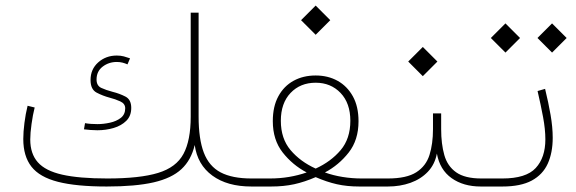

<svg xmlns="http://www.w3.org/2000/svg" viewBox="-20 -680 2100 700"><path d="M335 -205.1Q366.2 -205.1 394.3 -213.4Q422.4 -221.7 440.4 -239.5Q458.5 -257.3 458.5 -286.6Q458.5 -316.9 437.3 -327.9Q416 -338.9 390.6 -345.2Q366.2 -351.6 349.1 -359.6Q332 -367.7 332 -390.1Q332 -419.9 354.2 -437Q376.5 -454.1 405.8 -454.1Q417 -454.1 426.5 -451.7Q436 -449.2 444.8 -445.3L454.1 -467.3Q443.4 -471.2 431.6 -474.4Q419.9 -477.5 405.8 -477.5Q366.2 -477.5 338.1 -452.6Q310.1 -427.7 310.1 -388.2Q310.1 -354 332.3 -342.3Q354.5 -330.6 380.4 -323.7Q399.9 -318.8 418.2 -310.5Q436.5 -302.2 436.5 -285.2Q436.5 -262.7 420.4 -250.2Q404.3 -237.8 380.9 -232.7Q357.4 -227.5 335.4 -227.5Q324.2 -227.5 312.3 -228.3Q300.3 -229 290 -231L286.1 -208.5Q297.4 -207 310.1 -206.1Q322.8 -205.1 335 -205.1ZM704.1 -254.9V-633.8H675.3V-254.9Q675.3 -168 648.9 -118.9Q622.6 -69.8 556.4 -49.6Q490.2 -29.3 371.1 -29.3Q268.6 -29.3 207 -43.2Q145.5 -57.1 117.9 -88.4Q90.3 -119.6 90.3 -171.4Q90.3 -194.8 95 -228Q99.6 -261.2 106.4 -288.1L80.6 -294.4Q73.2 -264.6 69.1 -231.9Q64.9 -199.2 64.9 -173.3Q64.9 -110.4 94.7 -72.3Q124.5 -34.2 191.4 -17.1Q258.3 0 369.1 0Q474.1 0 540 -15.1Q606 -30.3 641.6 -63.5Q677.2 -96.7 689.9 -151.4Q699.7 -79.6 754.2 -39.8Q808.6 0 896.5 0H897V-29.3H896.5Q826.7 -29.3 784.4 -51.5Q742.2 -73.7 723.1 -123.5Q704.1 -173.3 704.1 -254.9Z M1077.6 -606.4 1130.9 -553.2 1184.1 -606.4 1130.9 -659.7ZM974.6 -238.3Q974.6 -169.9 1010.7 -124Q1046.9 -78.1 1098.1 -51.3Q1066.9 -40.5 1033.4 -34.9Q1000 -29.3 963.9 -29.3H897Q890.6 -29.3 888.9 -25.1Q887.2 -21 887.2 -14.6Q887.2 -8.3 888.9 -4.2Q890.6 0 897 0H968.3Q1014.6 0 1052.5 -8.3Q1090.3 -16.6 1130.9 -34.2Q1171.4 -16.6 1208.3 -8.3Q1245.1 0 1290 0H1364.7V-29.3H1298.3Q1263.2 -29.3 1228.8 -34.9Q1194.3 -40.5 1164.6 -51.3Q1215.3 -78.1 1251.2 -123.8Q1287.1 -169.4 1287.1 -237.8Q1287.1 -291.5 1266.6 -328.6Q1246.1 -365.7 1210.9 -385.3Q1175.8 -404.8 1130.9 -404.8Q1085.4 -404.8 1050.3 -385.5Q1015.1 -366.2 994.9 -329.1Q974.6 -292 974.6 -238.3ZM1130.9 -65.4Q1074.7 -90.8 1039.3 -132.8Q1003.9 -174.8 1003.9 -239.7Q1003.9 -303.7 1039.3 -341.1Q1074.7 -378.4 1130.9 -378.4Q1186 -378.4 1221.7 -341.1Q1257.3 -303.7 1257.3 -239.7Q1257.3 -174.3 1221.9 -132.6Q1186.5 -90.8 1130.9 -65.4Z M1588.4 -209V-266.6H1558.6V-209Q1558.6 -155.8 1545.9 -115.2Q1533.2 -74.7 1497.8 -52Q1462.4 -29.3 1394 -29.3H1364.7Q1358.4 -29.3 1356.7 -25.1Q1355 -21 1355 -14.6Q1355 -8.3 1356.7 -4.2Q1358.4 0 1364.7 0H1394Q1438.5 0 1476.3 -13.4Q1514.2 -26.9 1539.8 -53.7Q1565.4 -80.6 1572.8 -120.1Q1583.5 -61 1626.5 -30.5Q1669.4 0 1732.9 0H1781.7V-29.3H1734.9Q1674.8 -29.3 1643.1 -51.8Q1611.3 -74.2 1599.9 -114.7Q1588.4 -155.3 1588.4 -209ZM1468.3 -455.6 1521.5 -402.3 1574.7 -455.6 1521.5 -508.8Z M1967.3 -356 1939.9 -348.1Q1951.7 -297.4 1960 -252.9Q1968.3 -208.5 1968.3 -171.9Q1968.3 -105.5 1933.1 -67.4Q1897.9 -29.3 1811.5 -29.3H1781.7Q1775.4 -29.3 1773.7 -25.1Q1772 -21 1772 -14.6Q1772 -8.3 1773.7 -4.2Q1775.4 0 1781.7 0H1811.5Q1878.4 0 1918.7 -21.7Q1959 -43.5 1977.1 -83.5Q1995.1 -123.5 1995.1 -177.7Q1995.1 -216.3 1987.3 -261.2Q1979.5 -306.2 1967.3 -356ZM1939.5 -541.5 1992.7 -488.3 2045.9 -541.5 1992.7 -594.7ZM1769.5 -541.5 1822.8 -488.3 1876 -541.5 1822.8 -594.7Z"/></svg>

Font: Estedad-FD-VF Thin
Style: Regular
Weight: 100
Designer: Amin Abedi
Version: Version 5.0